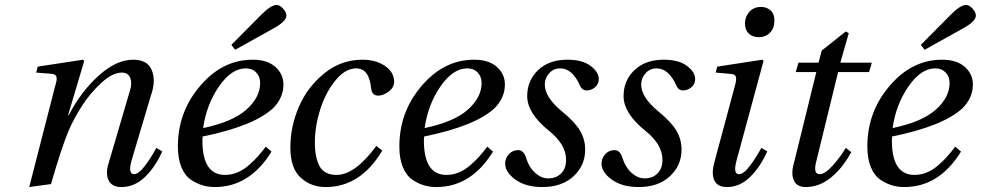

<svg xmlns="http://www.w3.org/2000/svg" viewBox="-20 -743 3959 775"><path d="M98 12 203 -397Q211 -421 208 -432.5Q205 -444 188 -445L126 -450L132 -474L315 -502L320 -497L255 -279H258Q306 -372 377.5 -437Q449 -502 518 -502Q576 -502 593 -459Q610 -416 589 -357L511 -95Q496 -40 521 -40Q540 -40 566 -75Q592 -110 611 -146L635 -132Q607 -69 565 -28.5Q523 12 470 12Q431 12 418 -16Q405 -44 419 -86L505 -379Q514 -408 505.5 -429Q497 -450 472 -450Q434 -450 389 -408.5Q344 -367 311.5 -316.5Q279 -266 258 -218Q227 -144 186 0Z M914 -562 1033 -682Q1073 -723 1097 -723Q1109 -723 1122.5 -708.5Q1136 -694 1136 -680Q1136 -656 1080 -626L929 -542ZM698 -152Q698 -286 781 -388Q873 -502 1000 -502Q1059 -502 1091.5 -473Q1124 -444 1124 -402Q1124 -348 1082 -306Q1004 -234 798 -192Q797 -185 797 -176Q797 -37 888 -37Q915 -37 939.5 -47.5Q964 -58 986 -77.5Q1008 -97 1021.5 -112.5Q1035 -128 1053 -151L1076 -131Q988 12 847 12Q822 12 799 5.5Q776 -1 751.5 -17Q727 -33 712.5 -67.5Q698 -102 698 -152ZM800 -226Q919 -251 974.5 -300.5Q1030 -350 1030 -408Q1030 -434 1014 -450.5Q998 -467 972 -467Q914 -467 863.5 -393.5Q813 -320 800 -226Z M1442 -502Q1498 -502 1534.5 -476.5Q1571 -451 1571 -413Q1571 -390 1549 -373.5Q1527 -357 1507 -357Q1481 -357 1478 -387Q1470 -467 1418 -467Q1374 -467 1334.5 -419Q1295 -371 1273 -302.5Q1251 -234 1251 -168Q1251 -107 1270 -72Q1289 -37 1339 -37Q1413 -37 1499 -154L1523 -135Q1435 12 1295 12Q1235 12 1193.5 -26Q1152 -64 1152 -148Q1152 -232 1186.5 -312Q1221 -392 1289 -447Q1357 -502 1442 -502Z M1592 -152Q1592 -286 1675 -388Q1767 -502 1894 -502Q1953 -502 1985.5 -473Q2018 -444 2018 -402Q2018 -348 1976 -306Q1898 -234 1692 -192Q1691 -185 1691 -176Q1691 -37 1782 -37Q1809 -37 1833.5 -47.5Q1858 -58 1880 -77.5Q1902 -97 1915.5 -112.5Q1929 -128 1947 -151L1970 -131Q1882 12 1741 12Q1716 12 1693 5.5Q1670 -1 1645.5 -17Q1621 -33 1606.5 -67.5Q1592 -102 1592 -152ZM1694 -226Q1813 -251 1868.5 -300.5Q1924 -350 1924 -408Q1924 -434 1908 -450.5Q1892 -467 1866 -467Q1808 -467 1757.5 -393.5Q1707 -320 1694 -226Z M2019 -83Q2019 -104 2034 -120.5Q2049 -137 2071 -137Q2094 -137 2103 -107Q2115 -68 2140 -45.5Q2165 -23 2193 -23Q2225 -23 2245 -43Q2265 -63 2265 -98Q2265 -160 2196 -215Q2108 -286 2108 -355Q2108 -418 2152 -460Q2196 -502 2270 -502Q2331 -502 2364 -477Q2397 -452 2397 -424Q2397 -403 2381.5 -390.5Q2366 -378 2349 -378Q2329 -378 2321 -398Q2290 -467 2241 -467Q2214 -467 2196.5 -447Q2179 -427 2179 -402Q2179 -350 2250 -292Q2300 -251 2321 -216Q2342 -181 2342 -139Q2342 -75 2295 -31.5Q2248 12 2169 12Q2102 12 2060.5 -18Q2019 -48 2019 -83Z M2408 -83Q2408 -104 2423 -120.5Q2438 -137 2460 -137Q2483 -137 2492 -107Q2504 -68 2529 -45.5Q2554 -23 2582 -23Q2614 -23 2634 -43Q2654 -63 2654 -98Q2654 -160 2585 -215Q2497 -286 2497 -355Q2497 -418 2541 -460Q2585 -502 2659 -502Q2720 -502 2753 -477Q2786 -452 2786 -424Q2786 -403 2770.5 -390.5Q2755 -378 2738 -378Q2718 -378 2710 -398Q2679 -467 2630 -467Q2603 -467 2585.5 -447Q2568 -427 2568 -402Q2568 -350 2639 -292Q2689 -251 2710 -216Q2731 -181 2731 -139Q2731 -75 2684 -31.5Q2637 12 2558 12Q2491 12 2449.5 -18Q2408 -48 2408 -83Z M2987 -649Q2987 -675 3004.5 -695Q3022 -715 3052 -715Q3075 -715 3090.5 -701Q3106 -687 3106 -660Q3106 -630 3088.5 -611.5Q3071 -593 3042 -593Q3018 -593 3002.5 -607.5Q2987 -622 2987 -649ZM2863 -86 2947 -399Q2954 -425 2950 -434.5Q2946 -444 2926 -445L2869 -450L2875 -474L3057 -502L3062 -497L2953 -95Q2938 -40 2963 -40Q2982 -40 3008 -75Q3034 -110 3053 -146L3077 -132Q3049 -69 3007.5 -28.5Q2966 12 2915 12Q2876 12 2863.5 -14.5Q2851 -41 2863 -86Z M3185 -86 3275 -452H3192L3203 -490H3284L3297 -539L3394 -616L3406 -609L3372 -490H3499L3488 -452H3363L3274 -88Q3262 -40 3289 -40Q3310 -40 3341 -74.5Q3372 -109 3394 -146L3416 -129Q3383 -67 3335.5 -27.5Q3288 12 3232 12Q3196 12 3184 -15.5Q3172 -43 3185 -86Z M3697 -562 3816 -682Q3856 -723 3880 -723Q3892 -723 3905.5 -708.5Q3919 -694 3919 -680Q3919 -656 3863 -626L3712 -542ZM3481 -152Q3481 -286 3564 -388Q3656 -502 3783 -502Q3842 -502 3874.5 -473Q3907 -444 3907 -402Q3907 -348 3865 -306Q3787 -234 3581 -192Q3580 -185 3580 -176Q3580 -37 3671 -37Q3698 -37 3722.5 -47.5Q3747 -58 3769 -77.5Q3791 -97 3804.5 -112.5Q3818 -128 3836 -151L3859 -131Q3771 12 3630 12Q3605 12 3582 5.5Q3559 -1 3534.5 -17Q3510 -33 3495.5 -67.5Q3481 -102 3481 -152ZM3583 -226Q3702 -251 3757.5 -300.5Q3813 -350 3813 -408Q3813 -434 3797 -450.5Q3781 -467 3755 -467Q3697 -467 3646.5 -393.5Q3596 -320 3583 -226Z"/></svg>

Font: Lingua Franca
Style: Italic
Weight: 400
Italic angle: -13°
Version: Version 1.19